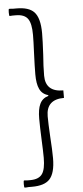

<svg xmlns="http://www.w3.org/2000/svg" viewBox="-63 -819 440 1021"><g transform="rotate(-5 157.5 -308.0)"><path d="M26 169Q23 168 23 150Q23 132 26 131Q28 131 32 131Q39 132 42 132H59Q106 132 124 105Q141 80 141 20Q141 -14 138 -78Q135 -148 135 -189Q135 -240 148 -267Q161 -296 194 -306V-310Q161 -319 148 -348Q135 -375 135 -426Q135 -467 138 -538Q141 -602 141 -636Q141 -696 124 -721Q106 -748 59 -748H42Q39 -748 33.5 -747.5Q28 -747 26 -747Q23 -748 23 -766Q23 -784 26 -785Q28 -785 34 -785Q42 -784 46 -784H66Q131 -784 159 -755Q190 -723 190 -641Q190 -601 186 -527Q181 -465 181 -415Q181 -328 276 -328V-288Q181 -288 181 -198Q181 -161 185 -90Q190 -16 190 26Q190 107 159 139Q131 168 66 168H46Q42 168 35 169Q29 169 26 169Z"/></g></svg>

Font: GenSekiGothic TW L
Style: Regular
Weight: 300
Version: Version 1.501;PS 1;hotconv 16.6.51;makeotf.lib2.5.65220